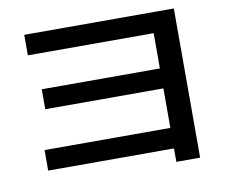

<svg xmlns="http://www.w3.org/2000/svg" viewBox="-83 -833 1166 986"><g transform="rotate(-10 500.0 -340.0)"><path d="M759 -21H103V-128H759V-334H143V-438H759V-622H103V-729H883V49H759Z"/></g></svg>

Font: Enso SemiBold
Style: Regular
Weight: 600
Designer: Coji Morishita
Foundry: UNDERFOREST DESIGN
Version: Version 1.000